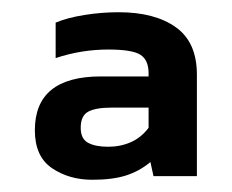

<svg xmlns="http://www.w3.org/2000/svg" viewBox="-20 -674 380 314"><path d="M131 -380Q93 -380 65 -399Q37 -418 37 -461Q37 -549 145 -549H223V-554Q223 -576 209.5 -584.5Q196 -593 157 -593Q113 -593 71 -579V-637Q90 -645 118 -649.5Q146 -654 174 -654Q233 -654 267.5 -629.5Q302 -605 302 -552V-386H231L226 -409Q208 -394 186 -387Q164 -380 131 -380ZM157 -434Q177 -434 194 -441.5Q211 -449 223 -465V-498H162Q137 -498 124.5 -491.5Q112 -485 112 -465Q112 -447 124 -440.5Q136 -434 157 -434Z"/></svg>

Font: Kanit Medium
Style: Regular
Weight: 500
Designer: Katatrad Team
Foundry: CadsonDemak
Version: Version 2.000; ttfautohint (v1.8.3)